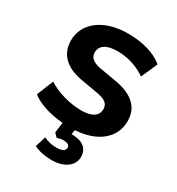

<svg xmlns="http://www.w3.org/2000/svg" viewBox="-179 -661 896 973"><g transform="rotate(30 269.0 -174.0)"><path d="M270 200.2C341.3 200.2 391.1 165 391.1 111.3C391.1 64 356 36.1 298.3 36.1C295.9 36.1 293.9 36.6 291.5 36.6L295.9 9.8C420.9 2.4 504.9 -62 504.9 -163.1C504.9 -243.2 452.1 -290 356.4 -308.1L246.6 -327.1C204.1 -336.4 186 -354.5 186 -381.8C186 -420.4 216.8 -445.3 284.7 -445.3C341.8 -445.3 402.8 -426.8 450.2 -393.1L492.2 -488.3C444.3 -528.8 370.6 -549.3 286.1 -549.3C141.1 -549.3 51.3 -474.6 51.3 -375.5C51.3 -296.9 100.6 -246.1 194.8 -228.5L306.2 -209C349.6 -200.2 368.2 -183.6 368.2 -153.8C368.2 -115.2 335 -92.8 274.4 -92.8C205.1 -92.8 130.4 -114.3 77.6 -148.4L38.6 -51.3C81.5 -18.1 146.5 2.9 223.6 8.8L215.3 68.8L234.9 89.4C249 85.4 260.3 83 271 83C297.4 83 308.6 91.3 308.6 105C308.6 124.5 291.5 133.3 255.9 133.3C231.9 133.3 207 127.9 184.1 116.2L165 178.2C191.9 192.9 230.5 200.2 270 200.2Z"/></g></svg>

Font: Winston
Style: Bold
Weight: 700
Designer: Vernon Adams, Kim Jin-seong, David Berlow, Cristiano Sobral
Foundry: The Winston Project Authors
Version: Version 3.004